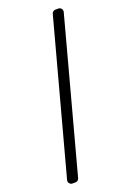

<svg xmlns="http://www.w3.org/2000/svg" viewBox="-164 -820 674 988"><g transform="rotate(-20 173.0 -325.5)"><path d="M32.3 88.4Q32.3 86.6 33 83.1L256.4 -746.1Q258.2 -752.8 263.8 -757.1Q269.5 -761.4 276.3 -761.4H292.6Q301.1 -761.4 307.2 -755.1Q313.2 -748.9 313.2 -740.4Q313.2 -738.6 312.5 -735.1L89.5 94.1Q87.7 100.9 82 105.1Q76.3 109.4 69.2 109.4H53.3Q44.4 109.4 38.4 103.2Q32.3 96.9 32.3 88.4Z"/></g></svg>

Font: DeltaSans Light
Style: Regular
Weight: 300
Designer: Rasmus Andersson
Foundry: rsms
Version: Version 3.012